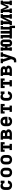

<svg xmlns="http://www.w3.org/2000/svg" viewBox="4107 -4688 786 9040"><g transform="rotate(-90 4500.0 -168.0)"><path d="M298 8Q268 8 239 3Q210 -2 183.5 -15Q157 -28 135.5 -49Q114 -70 100.5 -96Q87 -122 82 -151.5Q77 -181 77 -210V-320Q77 -347 80.5 -373.5Q84 -400 93 -425Q102 -450 117.5 -472.5Q133 -495 155 -510.5Q177 -526 203 -532Q229 -538 256 -538Q276 -538 296 -535Q316 -532 335 -524.5Q354 -517 370.5 -505Q387 -493 399 -478V-530H515V-349H399Q399 -367 391.5 -383.5Q384 -400 369.5 -410Q355 -420 338 -424Q321 -428 303 -428Q283 -428 263 -420.5Q243 -413 230.5 -397Q218 -381 213.5 -360.5Q209 -340 209 -320V-210Q209 -190 213 -170.5Q217 -151 229 -135Q241 -119 259.5 -110.5Q278 -102 298 -102Q315 -102 332 -107.5Q349 -113 361 -125Q373 -137 379 -154Q385 -171 385 -188Q385 -188 385 -188Q385 -188 385 -188H517Q517 -188 517 -188Q517 -188 517 -188Q517 -160 510 -133Q503 -106 488.5 -82.5Q474 -59 452.5 -41Q431 -23 405.5 -11.5Q380 0 352.5 4Q325 8 298 8Z M900 8Q870 8 841 3Q812 -2 785 -15Q758 -28 736.5 -48.5Q715 -69 701.5 -95.5Q688 -122 682.5 -151Q677 -180 677 -210V-320Q677 -350 682.5 -379Q688 -408 701.5 -434.5Q715 -461 737 -482Q759 -503 785.5 -515.5Q812 -528 841 -534.5Q870 -541 900 -541Q930 -541 959 -534.5Q988 -528 1014.5 -515.5Q1041 -503 1063 -482Q1085 -461 1098.5 -434.5Q1112 -408 1117.5 -379Q1123 -350 1123 -320V-210Q1123 -180 1117.5 -151Q1112 -122 1098.5 -95.5Q1085 -69 1063.5 -48.5Q1042 -28 1015 -15Q988 -2 959 3Q930 8 900 8ZM900 -102Q920 -102 939 -110Q958 -118 970 -134Q982 -150 986.5 -170Q991 -190 991 -210V-320Q991 -340 986.5 -360Q982 -380 969.5 -396Q957 -412 938 -420Q919 -428 899 -428Q879 -428 860 -419.5Q841 -411 829.5 -395Q818 -379 813.5 -359.5Q809 -340 809 -320V-210Q809 -190 813.5 -170Q818 -150 830 -134Q842 -118 861 -110Q880 -102 900 -102Z M1500 8Q1470 8 1441 3Q1412 -2 1385 -15Q1358 -28 1336.5 -48.5Q1315 -69 1301.5 -95.5Q1288 -122 1282.5 -151Q1277 -180 1277 -210V-320Q1277 -350 1282.5 -379Q1288 -408 1301.5 -434.5Q1315 -461 1337 -482Q1359 -503 1385.5 -515.5Q1412 -528 1441 -534.5Q1470 -541 1500 -541Q1530 -541 1559 -534.5Q1588 -528 1614.5 -515.5Q1641 -503 1663 -482Q1685 -461 1698.5 -434.5Q1712 -408 1717.5 -379Q1723 -350 1723 -320V-210Q1723 -180 1717.5 -151Q1712 -122 1698.5 -95.5Q1685 -69 1663.5 -48.5Q1642 -28 1615 -15Q1588 -2 1559 3Q1530 8 1500 8ZM1500 -102Q1520 -102 1539 -110Q1558 -118 1570 -134Q1582 -150 1586.5 -170Q1591 -190 1591 -210V-320Q1591 -340 1586.5 -360Q1582 -380 1569.5 -396Q1557 -412 1538 -420Q1519 -428 1499 -428Q1479 -428 1460 -419.5Q1441 -411 1429.5 -395Q1418 -379 1413.5 -359.5Q1409 -340 1409 -320V-210Q1409 -190 1413.5 -170Q1418 -150 1430 -134Q1442 -118 1461 -110Q1480 -102 1500 -102Z M1953 0V-110H2034V-420H1979V-343H1873V-530H2327V-343H2221V-420H2166V-110H2247V0Z M2444 0V-110H2485V-420H2444V-530H2708Q2731 -530 2754 -527Q2777 -524 2799 -516.5Q2821 -509 2840.5 -496Q2860 -483 2874 -464.5Q2888 -446 2894.5 -423.5Q2901 -401 2901 -378Q2901 -363 2898 -348Q2895 -333 2888 -320Q2881 -307 2870 -296.5Q2859 -286 2846 -278Q2864 -270 2880.5 -259Q2897 -248 2909 -233Q2921 -218 2926 -199Q2931 -180 2931 -160Q2931 -135 2922.5 -110Q2914 -85 2897 -65.5Q2880 -46 2857.5 -33Q2835 -20 2810 -12.5Q2785 -5 2759.5 -2.5Q2734 0 2708 0ZM2708 -327Q2719 -327 2730.5 -329.5Q2742 -332 2751.5 -338Q2761 -344 2766.5 -354Q2772 -364 2772 -376Q2772 -387 2766.5 -397Q2761 -407 2751 -412.5Q2741 -418 2730 -420Q2719 -422 2708 -422H2614V-327ZM2614 -108H2708Q2718 -108 2728 -108.5Q2738 -109 2748 -111.5Q2758 -114 2767.5 -117.5Q2777 -121 2785 -127.5Q2793 -134 2797.5 -143Q2802 -152 2802 -163Q2802 -178 2792 -190.5Q2782 -203 2768 -209Q2754 -215 2738.5 -217.5Q2723 -220 2708 -220H2614Z M3303 8Q3273 8 3243.5 3Q3214 -2 3187 -14.5Q3160 -27 3138 -48Q3116 -69 3102 -95Q3088 -121 3082.5 -150.5Q3077 -180 3077 -210V-320Q3077 -350 3082.5 -379Q3088 -408 3101.5 -434.5Q3115 -461 3136.5 -481.5Q3158 -502 3185 -515Q3212 -528 3241 -533Q3270 -538 3300 -538Q3330 -538 3359 -533Q3388 -528 3415 -515Q3442 -502 3463.5 -481.5Q3485 -461 3498.5 -434.5Q3512 -408 3517.5 -379Q3523 -350 3523 -320V-211H3206V-210Q3206 -189 3211 -168.5Q3216 -148 3229 -131.5Q3242 -115 3262 -107.5Q3282 -100 3303 -100Q3318 -100 3332.5 -102.5Q3347 -105 3360 -112Q3373 -119 3382 -131.5Q3391 -144 3392 -159H3521Q3519 -134 3510 -109.5Q3501 -85 3485.5 -65Q3470 -45 3448.5 -30.5Q3427 -16 3403 -7Q3379 2 3353.5 5Q3328 8 3303 8ZM3206 -319H3394V-320Q3394 -341 3389.5 -361Q3385 -381 3372.5 -397.5Q3360 -414 3340.5 -422Q3321 -430 3300 -430Q3279 -430 3259.5 -422Q3240 -414 3227.5 -397.5Q3215 -381 3210.5 -361Q3206 -341 3206 -320Z M3753 0V-110H3834V-420H3779V-343H3673V-530H4127V-343H4021V-420H3966V-110H4047V0Z M4498 8Q4468 8 4439 3Q4410 -2 4383.5 -15Q4357 -28 4335.5 -49Q4314 -70 4300.5 -96Q4287 -122 4282 -151.5Q4277 -181 4277 -210V-320Q4277 -347 4280.5 -373.5Q4284 -400 4293 -425Q4302 -450 4317.5 -472.5Q4333 -495 4355 -510.5Q4377 -526 4403 -532Q4429 -538 4456 -538Q4476 -538 4496 -535Q4516 -532 4535 -524.5Q4554 -517 4570.5 -505Q4587 -493 4599 -478V-530H4715V-349H4599Q4599 -367 4591.5 -383.5Q4584 -400 4569.5 -410Q4555 -420 4538 -424Q4521 -428 4503 -428Q4483 -428 4463 -420.5Q4443 -413 4430.5 -397Q4418 -381 4413.5 -360.5Q4409 -340 4409 -320V-210Q4409 -190 4413 -170.5Q4417 -151 4429 -135Q4441 -119 4459.5 -110.5Q4478 -102 4498 -102Q4515 -102 4532 -107.5Q4549 -113 4561 -125Q4573 -137 4579 -154Q4585 -171 4585 -188Q4585 -188 4585 -188Q4585 -188 4585 -188H4717Q4717 -188 4717 -188Q4717 -188 4717 -188Q4717 -160 4710 -133Q4703 -106 4688.5 -82.5Q4674 -59 4652.5 -41Q4631 -23 4605.5 -11.5Q4580 0 4552.5 4Q4525 8 4498 8Z M4953 0V-110H5034V-420H4979V-343H4873V-530H5327V-343H5221V-420H5166V-110H5247V0Z M5444 0V-110H5485V-420H5444V-530H5708Q5731 -530 5754 -527Q5777 -524 5799 -516.5Q5821 -509 5840.5 -496Q5860 -483 5874 -464.5Q5888 -446 5894.5 -423.5Q5901 -401 5901 -378Q5901 -363 5898 -348Q5895 -333 5888 -320Q5881 -307 5870 -296.5Q5859 -286 5846 -278Q5864 -270 5880.5 -259Q5897 -248 5909 -233Q5921 -218 5926 -199Q5931 -180 5931 -160Q5931 -135 5922.5 -110Q5914 -85 5897 -65.5Q5880 -46 5857.5 -33Q5835 -20 5810 -12.5Q5785 -5 5759.5 -2.5Q5734 0 5708 0ZM5708 -327Q5719 -327 5730.5 -329.5Q5742 -332 5751.5 -338Q5761 -344 5766.5 -354Q5772 -364 5772 -376Q5772 -387 5766.5 -397Q5761 -407 5751 -412.5Q5741 -418 5730 -420Q5719 -422 5708 -422H5614V-327ZM5614 -108H5708Q5718 -108 5728 -108.5Q5738 -109 5748 -111.5Q5758 -114 5767.5 -117.5Q5777 -121 5785 -127.5Q5793 -134 5797.5 -143Q5802 -152 5802 -163Q5802 -178 5792 -190.5Q5782 -203 5768 -209Q5754 -215 5738.5 -217.5Q5723 -220 5708 -220H5614Z M6084 205V95H6137Q6151 95 6164.5 91.5Q6178 88 6188 78Q6198 68 6203 55Q6208 42 6212 29H6213V28L6233 -35L6105 -420H6044V-530H6258V-420H6236L6303 -180L6366 -420H6342V-530H6556V-420H6496L6338 63Q6331 84 6322.5 105Q6314 126 6300 144Q6286 162 6267.5 175Q6249 188 6227 195Q6205 202 6182.5 203.5Q6160 205 6137 205Z M6992 8Q6970 8 6948.5 4.5Q6927 1 6907 -7.5Q6887 -16 6870.5 -30.5Q6854 -45 6843 -64Q6832 -83 6828 -104Q6824 -125 6824 -147V-210H6772V-110H6791V0H6630V-110H6648V-420H6630V-530H6791V-420H6772V-320H6824V-383Q6824 -405 6828 -426.5Q6832 -448 6843 -466.5Q6854 -485 6870.5 -499.5Q6887 -514 6907 -522.5Q6927 -531 6948.5 -535.5Q6970 -540 6992 -540Q7013 -540 7034.5 -535.5Q7056 -531 7076 -522.5Q7096 -514 7112.5 -499.5Q7129 -485 7140 -466.5Q7151 -448 7155.5 -426.5Q7160 -405 7160 -383V-147Q7160 -125 7155.5 -104Q7151 -83 7140.5 -64Q7130 -45 7113 -30.5Q7096 -16 7076.5 -7.5Q7057 1 7035 4.5Q7013 8 6992 8ZM6992 -95Q7001 -95 7010.5 -99Q7020 -103 7025.5 -110.5Q7031 -118 7033.5 -127.5Q7036 -137 7036 -147V-383Q7036 -393 7033.5 -402.5Q7031 -412 7025 -419.5Q7019 -427 7010 -431Q7001 -435 6991 -435Q6981 -435 6972 -431Q6963 -427 6957.5 -419.5Q6952 -412 6949.5 -402.5Q6947 -393 6947 -383V-147Q6947 -137 6949.5 -127.5Q6952 -118 6958 -110.5Q6964 -103 6973 -99Q6982 -95 6992 -95Z M7807 146H7700V0H7207V-110H7248V-420H7207V-530H7372V-110H7438V-530H7562V-110H7628V-530H7793V-420H7752V-110H7807Z M7844 0V-110H7885V-420H7844V-530H8058V-420H8017V-318Q8017 -296 8016 -274Q8015 -252 8012 -230Q8009 -208 8004 -186.5Q7999 -165 7994 -143L8183 -530H8356V-420H8315V-110H8356V0H8142V-110H8183V-212Q8183 -234 8184 -256Q8185 -278 8188 -300Q8191 -322 8196 -343.5Q8201 -365 8206 -387L8017 0Z M8407 0V-110H8448V-420H8407V-530H8578L8700 -253L8822 -530H8993V-420H8952V-110H8993V0H8779V-110H8820Q8820 -158 8824 -205.5Q8828 -253 8836 -300L8842 -336Q8845 -355 8848 -374Q8851 -393 8853 -413L8741 -159H8659L8547 -413Q8549 -393 8552 -374Q8555 -355 8558 -336L8564 -300Q8572 -253 8576 -205.5Q8580 -158 8580 -110H8621V0Z"/></g></svg>

Font: Iosevka Slab XBdEx
Style: Regular
Weight: 800
Width: 7
Monospace: yes
Designer: Belleve Invis
Foundry: Belleve Invis
Version: Version 11.1.0; ttfautohint (v1.8.3)